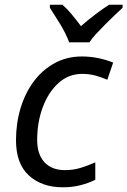

<svg xmlns="http://www.w3.org/2000/svg" viewBox="-20 -786 541 816"><path d="M247 10Q158 10 103 -40Q48 -90 48 -190Q48 -262 67.5 -326.5Q87 -391 123.5 -440Q160 -489 212 -517.5Q264 -546 328 -546Q363 -546 397.5 -539Q432 -532 461 -520L436 -447Q416 -456 388.5 -464Q361 -472 329 -472Q272 -472 229 -433.5Q186 -395 162 -331Q138 -267 138 -191Q138 -130 169 -96.5Q200 -63 256 -63Q291 -63 322.5 -72.5Q354 -82 385 -96V-22Q357 -8 322.5 1Q288 10 247 10ZM192 -766H245Q264 -750 284 -726Q304 -702 324 -675Q355 -702 386 -725.5Q417 -749 444 -766H501V-753Q489 -742 469.5 -723.5Q450 -705 429 -684Q408 -663 389 -642.5Q370 -622 360 -606H274Q260 -644 235.5 -684Q211 -724 192 -753Z"/></svg>

Font: BC Sans
Style: Italic
Weight: 400
Italic angle: -12°
Designer: Monotype Design Team
Designer: Province of B.C.
Foundry: Monotype Imaging Inc.
Version: Version 2.000;GOOG;noto-source:20170915:90ef993387c0